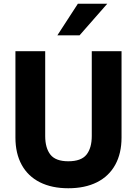

<svg xmlns="http://www.w3.org/2000/svg" viewBox="-20 -1008 741 1039"><path d="M401.4 -987.8H560.5L410.6 -816.9H290.5ZM63.5 -263.7V-731H224.6V-272Q224.6 -207 252.9 -171.1Q281.2 -135.3 349.6 -135.3Q419.4 -135.3 448 -171.1Q476.6 -207 476.6 -272V-731H637.7V-263.7Q637.7 -177.7 603.5 -116Q569.3 -54.2 504.6 -21.7Q439.9 10.7 349.6 10.7Q260.3 10.7 195.8 -21.7Q131.3 -54.2 97.4 -116Q63.5 -177.7 63.5 -263.7Z"/></svg>

Font: Glacial Indifference
Style: Bold
Weight: 700
Designer: Alfredo Marco Pradil
Foundry: Alfredo Marco Pradil
Version: Version 1.312